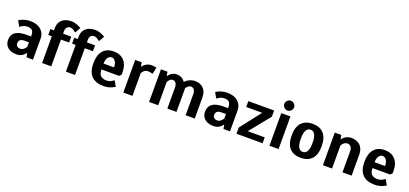

<svg xmlns="http://www.w3.org/2000/svg" viewBox="30 -1735 5886 2766"><g transform="rotate(20 2972.5 -352.5)"><path d="M225 10Q137 10 88.5 -32.5Q40 -75 40 -145Q40 -305 265 -305H335V-320Q335 -373 312 -396.5Q289 -420 240 -420Q198 -420 163 -400Q149 -393 135 -380H125L80 -460Q104 -476 127 -485Q192 -510 250 -510Q356 -510 415.5 -457.5Q475 -405 475 -320V0H375L365 -60H360Q343 -38 326 -25Q284 10 225 10ZM250 -85Q281 -85 311 -115Q324 -128 335 -145V-215H265Q180 -215 180 -145Q180 -118 198.5 -101.5Q217 -85 250 -85Z M615 0V-410H560V-500H615V-540Q615 -617 666.5 -663.5Q718 -710 810 -710Q857 -710 915 -685Q934 -677 960 -660L915 -580H905Q892 -591 879 -600Q850 -620 820 -620Q793 -620 774 -598.5Q755 -577 755 -540V-500H880V-410H755V0Z M980 0V-410H925V-500H980V-540Q980 -617 1031.5 -663.5Q1083 -710 1175 -710Q1222 -710 1280 -685Q1299 -677 1325 -660L1280 -580H1270Q1257 -591 1244 -600Q1215 -620 1185 -620Q1158 -620 1139 -598.5Q1120 -577 1120 -540V-500H1245V-410H1120V0Z M1560 10Q1310 10 1310 -250Q1310 -378 1368 -444Q1426 -510 1530 -510Q1633 -510 1691.5 -446Q1750 -382 1750 -260V-235L1720 -205H1450Q1450 -80 1570 -80Q1612 -80 1647 -100Q1661 -107 1675 -120H1685L1730 -40Q1702 -23 1682 -15Q1622 10 1560 10ZM1450 -295H1610Q1610 -355 1586.5 -387.5Q1563 -420 1530 -420Q1497 -420 1473.5 -387.5Q1450 -355 1450 -295Z M1860 0V-500H1960L1970 -440H1975Q1985 -455 2009 -475Q2056 -510 2110 -510Q2136 -510 2161 -505Q2177 -501 2185 -500L2165 -400H2155Q2146 -401 2133 -405Q2111 -410 2085 -410Q2052 -410 2022 -380Q2012 -368 2000 -350V0Z M2255 0V-500H2355L2365 -440H2370Q2381 -456 2402 -475Q2445 -510 2495 -510Q2556 -510 2597 -475Q2615 -458 2625 -440Q2639 -457 2664 -475Q2720 -510 2775 -510Q2859 -510 2907 -460Q2955 -410 2955 -320V0H2815V-320Q2815 -366 2796.5 -390.5Q2778 -415 2750 -415Q2723 -415 2696 -390Q2689 -383 2675 -365V0H2535V-320Q2535 -366 2516.5 -390.5Q2498 -415 2470 -415Q2438 -415 2414 -385Q2401 -368 2395 -355V0Z M3245 10Q3157 10 3108.5 -32.5Q3060 -75 3060 -145Q3060 -305 3285 -305H3355V-320Q3355 -373 3332 -396.5Q3309 -420 3260 -420Q3218 -420 3183 -400Q3169 -393 3155 -380H3145L3100 -460Q3124 -476 3147 -485Q3212 -510 3270 -510Q3376 -510 3435.5 -457.5Q3495 -405 3495 -320V0H3395L3385 -60H3380Q3363 -38 3346 -25Q3304 10 3245 10ZM3270 -85Q3301 -85 3331 -115Q3344 -128 3355 -145V-215H3285Q3200 -215 3200 -145Q3200 -118 3218.5 -101.5Q3237 -85 3270 -85Z M3595 0V-95L3840 -410H3595V-500H3990V-405L3735 -90H3995V0Z M4222.5 -587.5Q4200 -565 4170 -565Q4140 -565 4117.5 -587.5Q4095 -610 4095 -640Q4095 -670 4117.5 -692.5Q4140 -715 4170 -715Q4200 -715 4222.5 -692.5Q4245 -670 4245 -640Q4245 -610 4222.5 -587.5ZM4100 0V-500H4240V0Z M4750.5 -55Q4691 10 4580 10Q4469 10 4409.5 -55Q4350 -120 4350 -250Q4350 -380 4409.5 -445Q4469 -510 4580 -510Q4691 -510 4750.5 -445Q4810 -380 4810 -250Q4810 -120 4750.5 -55ZM4490 -250Q4490 -80 4580 -80Q4670 -80 4670 -250Q4670 -420 4580 -420Q4490 -420 4490 -250Z M4920 0V-500H5020L5030 -440H5035Q5045 -455 5069 -475Q5116 -510 5170 -510Q5261 -510 5310.5 -460.5Q5360 -411 5360 -320V0H5220V-320Q5220 -367 5200 -391Q5180 -415 5145 -415Q5112 -415 5082 -385Q5072 -373 5060 -355V0Z M5715 10Q5465 10 5465 -250Q5465 -378 5523 -444Q5581 -510 5685 -510Q5788 -510 5846.5 -446Q5905 -382 5905 -260V-235L5875 -205H5605Q5605 -80 5725 -80Q5767 -80 5802 -100Q5816 -107 5830 -120H5840L5885 -40Q5857 -23 5837 -15Q5777 10 5715 10ZM5605 -295H5765Q5765 -355 5741.5 -387.5Q5718 -420 5685 -420Q5652 -420 5628.5 -387.5Q5605 -355 5605 -295Z"/></g></svg>

Font: Scada
Style: Bold
Weight: 700
Designer: Jovanny Lemonad
Foundry: Jovanny Lemonad
Version: Version 4.100;PS 004.100;hotconv 1.0.88;makeotf.lib2.5.64775